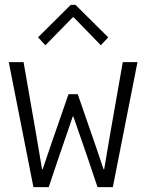

<svg xmlns="http://www.w3.org/2000/svg" viewBox="-20 -771 602 791"><path d="M16.1 -515.1H77.1L129.4 -214.8L153.3 -73.7H155.8L190.9 -177.2L262.2 -382.8H300.3L371.6 -177.2L406.7 -73.7H409.2L433.1 -214.8L485.8 -515.1H546.4L444.8 0H381.8L339.4 -126L282.2 -291H279.8L223.1 -126L180.7 0H117.7ZM136.7 -617.2 271.5 -751H291L425.8 -617.2L395.5 -584.5L283.7 -699.7H279.8L167 -584.5Z"/></svg>

Font: Reddit Mono Light
Style: Regular
Weight: 300
Monospace: yes
Designer: Stephen Hutchings
Foundry: Reddit
Version: Version 1.011